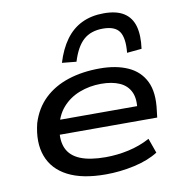

<svg xmlns="http://www.w3.org/2000/svg" viewBox="-85 -849 899 938"><g transform="rotate(-10 364.5 -379.5)"><path d="M365 9Q249 9 177.5 -28Q106 -65 80.5 -134Q55 -203 78 -296Q100 -367 148.5 -413.5Q197 -460 267.5 -483Q338 -506 425 -506Q506 -506 564 -480Q622 -454 649 -399Q676 -344 664 -255L660 -221H151L162 -293H598L570 -269Q580 -327 563.5 -362.5Q547 -398 509.5 -414.5Q472 -431 418 -431Q361 -431 310.5 -411.5Q260 -392 225.5 -352.5Q191 -313 181 -253L180 -251Q170 -192 188 -152.5Q206 -113 253.5 -93.5Q301 -74 379 -74Q436 -74 493 -86.5Q550 -99 600 -126L626 -53Q577 -22 506.5 -6.5Q436 9 365 9ZM319 -558 248 -565Q268 -631 301 -676.5Q334 -722 381.5 -745Q429 -768 491 -768Q554 -768 590.5 -744.5Q627 -721 639.5 -676Q652 -631 643 -565L570 -558Q577 -630 555.5 -662.5Q534 -695 474 -695Q414 -695 377.5 -662.5Q341 -630 319 -558Z"/></g></svg>

Font: Nunito Sans 7pt Expanded Medium
Style: Italic
Weight: 500
Width: 7
Italic angle: -9°
Designer: Vernon Adams
Foundry: Vernon Adams
Version: Version 3.101;gftools[0.9.27]